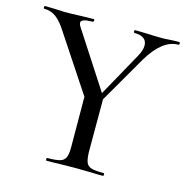

<svg xmlns="http://www.w3.org/2000/svg" viewBox="-105 -715 780 805"><g transform="rotate(15 284.5 -312.5)"><path d="M575 -613Q506 -613 447 -514L329 -310V-81Q330 -50 336 -36Q342 -22 358 -17Q374 -12 410 -12Q415 -12 415 -6Q415 0 410 0Q379 0 362 -1L291 -2L217 -1Q199 0 168 0Q164 0 164 -6Q164 -12 168 -12Q204 -12 221.5 -17Q239 -22 245.5 -36.5Q252 -51 252 -81L251 -300L91 -542Q67 -580 44.5 -596.5Q22 -613 -6 -613Q-10 -613 -10 -619Q-10 -625 -7 -625L36 -624Q66 -622 79 -622Q107 -622 155 -624L204 -625Q208 -625 208 -620Q208 -618 206.5 -615.5Q205 -613 203 -613Q153 -613 153 -596Q153 -587 163 -573L318 -334L424 -525Q439 -552 439 -572Q439 -592 425.5 -602.5Q412 -613 385 -613Q381 -613 381 -619Q381 -625 385 -625L433 -624Q473 -622 501 -622Q517 -622 541 -624L575 -625Q579 -625 579 -619Q579 -613 575 -613Z"/></g></svg>

Font: Cormorant Upright Medium
Style: Regular
Weight: 500
Designer: Christian Thalmann (Catharsis Fonts)
Foundry: Catharsis Fonts
Version: Version 3.302